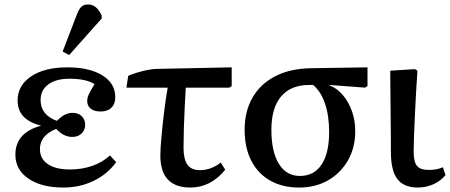

<svg xmlns="http://www.w3.org/2000/svg" viewBox="-20 -827 2018 861"><path d="M264 14Q166 14 107.5 -26Q49 -66 49 -133Q49 -232 163 -263V-264Q59 -290 59 -376Q59 -444 119.5 -484.5Q180 -525 282 -525Q381 -525 439 -489Q497 -453 497 -391Q497 -361 479.5 -344Q462 -327 431 -327Q403 -327 387 -339.5Q371 -352 371 -375Q371 -388 378 -403.5Q385 -419 404 -450Q365 -474 292 -474Q231 -474 196.5 -448.5Q162 -423 162 -378Q162 -312 235 -285Q255 -305 271.5 -313Q288 -321 306 -321Q331 -321 346.5 -306Q362 -291 362 -268Q362 -244 346 -228.5Q330 -213 304 -213Q265 -213 232 -249Q159 -220 159 -158Q159 -115 194.5 -91Q230 -67 293 -67Q348 -67 394.5 -83.5Q441 -100 473 -130L501 -100Q462 -46 400 -16Q338 14 264 14ZM290 -580 261 -596 324 -760Q334 -787 345 -797Q356 -807 375 -807Q414 -807 436 -757V-744Z M834 14Q699 14 699 -130Q699 -157 703.5 -207.5Q708 -258 715 -318Q722 -378 732 -434H547L555 -487Q573 -495 596.5 -502Q620 -509 643 -513.5Q666 -518 682 -518L1019 -525V-441L1008 -434H813Q811 -399 808.5 -350.5Q806 -302 804.5 -252.5Q803 -203 803 -165Q803 -113 820.5 -88.5Q838 -64 876 -64Q927 -64 970 -98L990 -66Q925 14 834 14Z M1321 14Q1246 14 1191 -17.5Q1136 -49 1106.5 -107Q1077 -165 1077 -245Q1077 -328 1112.5 -389.5Q1148 -451 1214 -485Q1280 -519 1371 -521L1628 -525V-441L1617 -434L1458 -446V-444Q1492 -431 1518 -400Q1544 -369 1558.5 -327.5Q1573 -286 1573 -239Q1573 -165 1540.5 -108Q1508 -51 1451.5 -18.5Q1395 14 1321 14ZM1325 -38Q1388 -38 1422 -89Q1456 -140 1456 -235Q1456 -308 1437.5 -362.5Q1419 -417 1384 -446H1367Q1284 -446 1240.5 -394.5Q1197 -343 1197 -245Q1197 -147 1230.5 -92.5Q1264 -38 1325 -38Z M1854 14Q1791 14 1762 -24Q1733 -62 1733 -144Q1733 -180 1732.5 -232Q1732 -284 1731.5 -339.5Q1731 -395 1730.5 -441Q1730 -487 1730 -510L1841 -517L1852 -510Q1849 -468 1846 -415.5Q1843 -363 1840.5 -310Q1838 -257 1836.5 -213.5Q1835 -170 1835 -147Q1835 -101 1850 -83Q1865 -65 1902 -65Q1941 -65 1966 -77L1978 -42Q1956 -15 1923 -0.5Q1890 14 1854 14Z"/></svg>

Font: Literata 36pt Medium
Style: Regular
Weight: 500
Designer: Latin by Veronika Burian and Jose Scaglione. Greek by Irene Vlachou. Cyrillic by Vera Evstafieva.
Foundry: TypeTogether
Version: Version 3.002